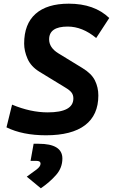

<svg xmlns="http://www.w3.org/2000/svg" viewBox="-20 -723 626 1040"><path d="M229 9.8Q102.5 9.8 15.1 -33.2L45.4 -156.2Q145.5 -114.3 238.3 -114.3Q377.4 -114.3 377.4 -189.9Q377.4 -208.5 367.7 -221.4Q357.9 -234.4 335 -248L193.4 -334.5Q147.5 -362.8 129.2 -404.8Q110.8 -446.8 110.8 -486.8Q110.8 -593.3 172.9 -648.2Q234.9 -703.1 352.5 -703.1Q491.2 -703.1 571.8 -625.5L501 -517.1Q426.3 -579.1 346.7 -579.1Q246.1 -579.1 246.1 -509.8Q246.1 -465.3 295.4 -434.6L426.3 -354.5Q475.6 -324.7 494.1 -287.4Q512.7 -250 512.7 -206.1Q512.7 -99.6 440.7 -44.9Q368.7 9.8 229 9.8ZM201.2 296.9 125 233.9Q155.3 212.4 177.5 195.6Q199.7 178.7 199.7 163.6Q199.7 148.4 177.2 148.4H145.5L162.1 55.7H189Q317.9 55.7 317.9 135.7Q317.9 186 283.7 224.9Q249.5 263.7 201.2 296.9Z"/></svg>

Font: Cascadia Mono
Style: Bold Italic
Weight: 700
Italic angle: -10°
Monospace: yes
Designer: Aaron Bell
Foundry: Saja Typeworks
Version: Version 2404.023; ttfautohint (v1.8.4)